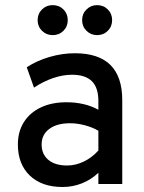

<svg xmlns="http://www.w3.org/2000/svg" viewBox="-20 -736 576 768"><path d="M230.5 12Q147 12 99.2 -33.8Q51.5 -79.5 51.5 -158.5Q51.5 -209.5 75.5 -247.5Q99.5 -285.5 143.2 -306.2Q187 -327 246 -327Q282 -327 314.2 -319.5Q346.5 -312 373.5 -297V-331.5Q373.5 -385.5 347.5 -411.2Q321.5 -437 268 -437Q231 -437 191.8 -423.5Q152.5 -410 116 -385.5L87 -467Q127.5 -493.5 178.2 -508.2Q229 -523 279.5 -523Q374.5 -523 421.8 -476Q469 -429 469 -335.5V0H373.5V-45Q345 -17.5 308 -2.8Q271 12 230.5 12ZM248.5 -74Q282.5 -74 315.2 -89.8Q348 -105.5 373.5 -134V-213Q349.5 -227 319 -235Q288.5 -243 260.5 -243Q207.5 -243 177 -220.2Q146.5 -197.5 146.5 -158Q146.5 -119 173.5 -96.5Q200.5 -74 248.5 -74ZM368.5 -595.5Q343.5 -595.5 326 -612.8Q308.5 -630 308.5 -655.5Q308.5 -681 326 -698.2Q343.5 -715.5 368.5 -715.5Q394 -715.5 411.2 -698.2Q428.5 -681 428.5 -655.5Q428.5 -630 411.2 -612.8Q394 -595.5 368.5 -595.5ZM190.5 -595.5Q165.5 -595.5 148 -612.8Q130.5 -630 130.5 -655.5Q130.5 -681 148 -698.2Q165.5 -715.5 190.5 -715.5Q216.5 -715.5 233.8 -698.2Q251 -681 251 -655.5Q251 -630 233.8 -612.8Q216.5 -595.5 190.5 -595.5Z"/></svg>

Font: Overpass Medium
Style: Regular
Weight: 500
Designer: Delve Withrington, Dave Bailey, Thomas Jockin
Foundry: Delve Fonts LLC
Version: Version 4.000